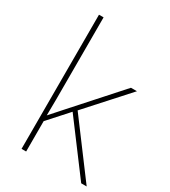

<svg xmlns="http://www.w3.org/2000/svg" viewBox="-187 -851 832 942"><g transform="rotate(30 229.5 -380.0)"><path d="M116 -385Q116 -337 116 -294Q116 -251 115 -204Q132 -223 144 -236.5Q156 -250 172 -268L405 -528H439L234 -301L459 0H428L216 -283L116 -172V0H90V-760H116Z"/></g></svg>

Font: Noto Sans Thaana Thin
Style: Regular
Weight: 100
Designer: David Williams
Foundry: Google Inc.
Version: Version 3.001; ttfautohint (v1.8.4.7-5d5b)